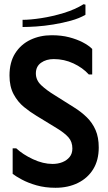

<svg xmlns="http://www.w3.org/2000/svg" viewBox="-20 -878 513 910"><path d="M448 -179Q448 -119 422 -76.5Q396 -34 349.5 -11Q303 12 243 12Q194 12 153.5 0.5Q113 -11 83.5 -27Q54 -43 40 -54V-175H57Q88 -146 136 -123.5Q184 -101 229 -101Q255 -101 276 -109.5Q297 -118 310 -134Q323 -150 323 -174Q323 -206 304.5 -227Q286 -248 248 -271L153 -329Q123 -347 93.5 -371Q64 -395 44.5 -431.5Q25 -468 25 -520Q25 -583 52 -625.5Q79 -668 124.5 -689.5Q170 -711 225 -711Q271 -711 307.5 -701.5Q344 -692 372 -677.5Q400 -663 417 -646V-525H401Q372 -557 328 -577.5Q284 -598 235 -598Q199 -598 174.5 -580.5Q150 -563 150 -530Q150 -498 175.5 -474Q201 -450 239 -427L331 -369Q365 -348 391.5 -322Q418 -296 433 -261.5Q448 -227 448 -179ZM376 -858 385 -856V-808Q356 -791 316 -780Q276 -769 233 -762Q190 -755 152 -752.5Q114 -750 87 -750V-784Q123 -784 175.5 -792Q228 -800 282 -816.5Q336 -833 376 -858Z"/></svg>

Font: Phudu Medium
Style: Regular
Weight: 500
Version: Version 1.005;gftools[0.9.23]